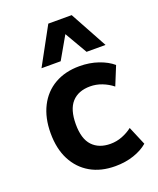

<svg xmlns="http://www.w3.org/2000/svg" viewBox="-142 -845 774 941"><g transform="rotate(-20 244.5 -374.5)"><path d="M296 10Q221 10 166.5 -21.5Q112 -53 82 -111Q52 -169 52 -250Q52 -330 82 -389Q112 -448 167 -479.5Q222 -511 296 -511Q349 -511 394 -495.5Q439 -480 468 -455L428 -357Q403 -377 373 -388.5Q343 -400 312 -400Q250 -400 216.5 -363Q183 -326 183 -249Q183 -173 217 -137Q251 -101 311 -101Q343 -101 372.5 -112.5Q402 -124 425 -142L466 -45Q437 -20 393 -5Q349 10 296 10ZM119 -565 225 -759H347L453 -565H354L286 -682L219 -565Z"/></g></svg>

Font: Nunito Sans 7pt SemiCondensed
Style: Bold
Weight: 700
Width: 4
Designer: Vernon Adams
Foundry: Vernon Adams
Version: Version 3.101;gftools[0.9.27]